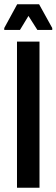

<svg xmlns="http://www.w3.org/2000/svg" viewBox="-43 -884 266 904"><path d="M37 0V-688H143V0ZM-23 -743V-752L38 -864H141L203 -752V-743H133L91 -809L51 -743Z"/></svg>

Font: Saira Ultra Condensed
Style: Bold
Weight: 700
Width: 1
Designer: Hector Gatti with collaboration of the Omnibus-Type team
Foundry: Omnibus-Type
Version: Version 1.001; ttfautohint (v1.8)